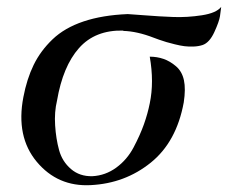

<svg xmlns="http://www.w3.org/2000/svg" viewBox="-20 -522 664 559"><path d="M624 -502Q623 -491 620.5 -475Q618 -459 604 -428.5Q590 -398 570 -391Q558 -387 543.5 -386.5Q529 -386 517 -387.5Q505 -389 489 -393Q473 -397 464.5 -399.5Q456 -402 443 -406.5Q430 -411 428 -412Q379 -431 339 -432V-433Q257 -435 210 -382Q163 -329 146 -229Q138 -196 140.5 -157Q143 -118 152 -85Q161 -52 186.5 -30Q212 -8 249 -9Q287 -11 318.5 -34Q350 -57 369 -93Q388 -129 399 -160Q410 -191 416 -221Q429 -283 416 -357Q437 -357 456 -350.5Q475 -344 492.5 -329Q510 -314 515.5 -288.5Q521 -263 515 -224Q494 -109 419 -48.5Q344 12 244 17Q148 22 87 -51Q26 -124 48 -239Q58 -292 78 -333Q98 -374 133 -407.5Q168 -441 223 -459.5Q278 -478 352 -481Q357 -481 400.5 -477.5Q444 -474 484.5 -472.5Q525 -471 567.5 -477.5Q610 -484 624 -502Z"/></svg>

Font: GFS Artemisia
Style: Italic
Weight: 400
Italic angle: -12°
Designer: Takis Katsoulidis and George D. Matthiopoulos
Foundry: George Matthiopoulos and Takis Katsoulidis
Version: Version 1.0